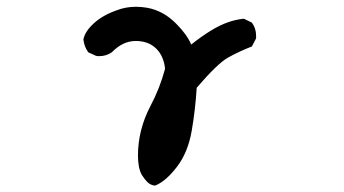

<svg xmlns="http://www.w3.org/2000/svg" viewBox="-20 -458 1040 581"><path d="M397.5 12.7Q397.5 -65.4 435.5 -137.7Q463.9 -191.4 479.5 -250Q475.6 -288.1 453.1 -310.5Q429.7 -334 390.6 -334Q351.6 -334 318.4 -299.8Q301.8 -288.1 280.3 -288.1Q272.5 -288.1 270.5 -289.1L247.1 -299.8Q234.4 -317.4 232.4 -338.9Q237.3 -363.3 264.2 -387.7Q291 -412.1 333 -426.8Q360.4 -437.5 391.6 -437.5Q407.2 -437.5 424.8 -434.6Q474.6 -425.8 513.7 -385.7Q545.9 -353.5 558.6 -323.2Q624 -375 669.9 -390.6Q691.4 -398.4 717.8 -401.4L742.2 -389.6Q754.9 -372.1 754.9 -350.6Q754.9 -347.7 754.9 -341.8L742.2 -317.4Q704.1 -302.7 670.9 -284.2Q638.7 -266.6 575.2 -192.4Q571.3 -127 560.1 -62Q548.8 2.9 516.1 45.9Q483.4 88.9 452.1 102.5L449.2 103.5H447.3Q434.6 101.6 425.8 92.8Q417 84 409.2 71.3Q397.5 50.8 397.5 12.7Z"/></svg>

Font: JasonHandwriting2
Style: SemiBold
Weight: 600
Version: Version 1.04.7